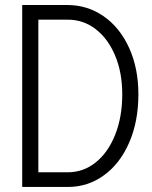

<svg xmlns="http://www.w3.org/2000/svg" viewBox="-20 -740 602 760"><path d="M67.9 -720.2H246.1Q326.2 -720.2 390.4 -675.5Q454.6 -630.9 491.2 -550.3Q527.8 -469.7 527.8 -366.7Q527.8 -259.8 491.7 -176.3Q455.6 -92.8 391.8 -46.4Q328.1 0 249 0H67.9ZM463.9 -366.7Q463.9 -452.6 435.8 -519.8Q407.7 -586.9 358.9 -624.5Q310.1 -662.1 249 -662.1H131.8V-58.1H249Q310.1 -58.1 358.9 -97.2Q407.7 -136.2 435.8 -206.5Q463.9 -276.9 463.9 -366.7Z"/></svg>

Font: Reddit Mono Light
Style: Regular
Weight: 300
Monospace: yes
Designer: Stephen Hutchings
Foundry: Reddit
Version: Version 1.011